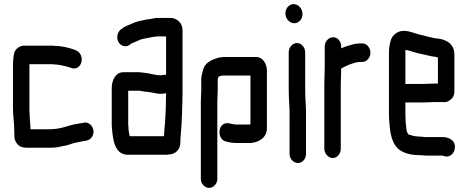

<svg xmlns="http://www.w3.org/2000/svg" viewBox="-20 -702 2276 933"><path d="M50 -37C50 -27 54 -15 62 -5C74 11 89 16 113 16H221C237 16 253 15 266 12C287 8 313 3 330 -4C341 -8 356 -10 369 -13C394 -19 414 -16 427 -37C448 -69 421 -112 389 -106C362 -101 330 -97 305 -88C280 -80 253 -74 221 -74H128V-77C128 -100 124 -124 124 -147C123 -155 123 -167 123 -179V-390H229C234 -390 239 -390 242 -389C263 -389 285 -383 304 -379L317 -375L326 -372C349 -362 370 -379 375 -398C383 -425 368 -449 352 -456L343 -460C315 -470 281 -479 246 -479C242 -480 237 -480 231 -480H96C76 -480 57 -465 51 -450C45 -436 43 -402 43 -378V-177C43 -140 49 -107 49 -74C49 -63 50 -49 50 -37Z M760 -336C738 -336 713 -344 692 -347L675 -349C668 -350 661 -351 653 -351H579C542 -351 523 -313 523 -273V-101C523 -94 523 -86 524 -79C529 -15 540 50 602 50H781C787 50 794 50 798 49C829 49 856 27 856 -7C857 -14 857 -21 857 -27C857 -32 857 -37 858 -44C861 -78 863 -102 864 -139C865 -175 867 -216 867 -252V-556C867 -592 838 -615 807 -615H747C735 -615 723 -612 713 -610L696 -608C670 -602 646 -599 625 -589C608 -580 590 -577 576 -565C563 -558 555 -548 551 -532C543 -492 580 -464 610 -484C613 -487 617 -490 621 -492C640 -498 657 -510 679 -514C701 -517 725 -525 747 -525H787V-338C777 -340 770 -336 760 -336ZM604 -86C603 -91 603 -96 603 -101V-261H654C657 -261 661 -261 665 -260L681 -257C687 -256 694 -256 701 -255C722 -253 739 -246 760 -246C771 -246 778 -248 787 -249C787 -202 785 -148 782 -105C780 -88 777 -55 777 -40H610C607 -55 604 -68 604 -86Z M1036 168V-207C1036 -219 1038 -253 1038 -265V-316L1041 -328C1049 -333 1057 -335 1068 -335H1197V-98C1196 -97 1195 -97 1194 -97H1123C1120 -98 1116 -98 1110 -99C1093 -103 1077 -108 1062 -96C1035 -74 1045 -21 1077 -15C1092 -10 1112 -7 1130 -7H1197C1239 -10 1277 -34 1277 -79V-359C1277 -392 1257 -425 1225 -425H1066C1056 -424 1047 -423 1039 -421C1005 -410 972 -396 965 -356C962 -344 958 -330 958 -316V-266C958 -253 956 -222 956 -210V168C956 191 975 211 996 211C1017 211 1036 191 1036 168Z M1383 -448V-265C1383 -217 1389 -170 1387 -123V45C1387 70 1406 90 1428 90C1450 90 1467 70 1467 45V-121C1469 -168 1463 -217 1463 -265V-448C1463 -472 1444 -493 1423 -493C1402 -493 1383 -472 1383 -448ZM1367 -637C1367 -611 1387 -589 1410 -589C1432 -589 1450 -609 1450 -634C1450 -660 1430 -682 1407 -682C1385 -682 1367 -662 1367 -637Z M1558 -476V-374C1558 -349 1556 -318 1556 -293V21C1556 45 1576 66 1597 66C1618 66 1636 45 1636 21V-295C1636 -318 1638 -347 1638 -369C1654 -378 1676 -389 1695 -394C1703 -396 1711 -400 1720 -400C1724 -401 1729 -401 1733 -401H1741C1762 -401 1780 -422 1780 -446C1780 -470 1762 -491 1741 -491H1733C1727 -491 1722 -491 1717 -490C1710 -490 1702 -489 1694 -486C1674 -481 1655 -475 1638 -467V-476C1638 -501 1621 -521 1599 -521C1577 -521 1558 -501 1558 -476Z M2038 -294H1958C1955 -294 1953 -294 1950 -293V-449C1950 -451 1950 -455 1951 -460C1963 -456 1972 -456 1984 -451C2015 -441 2048 -436 2080 -428L2094 -426C2097 -425 2102 -424 2106 -423H2108V-296H2091C2080 -296 2051 -294 2038 -294ZM2091 -206H2139C2149 -205 2158 -209 2170 -218C2182 -227 2188 -240 2188 -257V-441C2186 -490 2147 -511 2104 -515L2089 -517C2085 -518 2080 -519 2076 -520C2059 -523 2040 -530 2022 -533C1996 -539 1972 -552 1942 -552C1911 -552 1885 -531 1878 -503C1874 -491 1870 -465 1870 -449V-142C1870 -129 1871 -118 1872 -108C1875 -70 1878 -40 1891 -14C1910 35 1960 52 2022 52C2031 52 2040 54 2049 54H2128C2132 54 2136 56 2140 57C2163 65 2185 45 2189 25C2199 -18 2163 -36 2130 -36H2042C2036 -37 2030 -38 2023 -38C2020 -38 2015 -38 2010 -39C1993 -39 1978 -45 1964 -49C1961 -54 1955 -65 1955 -74C1952 -96 1950 -118 1950 -143V-205C1953 -204 1955 -204 1958 -204H2038C2051 -204 2079 -206 2091 -206Z"/></svg>

Font: Electronic
Style: Circ
Weight: 900
Version: Version 1.011